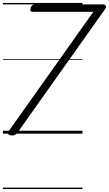

<svg xmlns="http://www.w3.org/2000/svg" viewBox="-20 -905 738 1300"><path d="M59 12Q39 11 35.5 2Q32 -7 43 -23L612 -825H198Q191 -825 187.5 -830Q184 -835 186 -844Q188 -859 196.5 -867Q205 -875 212 -875H680Q689 -875 695.5 -867Q702 -859 692 -844L102 -12Q92 2 82.5 7.5Q73 13 59 12ZM0 365H538V375H0ZM0 -20H538V0H0ZM0 -505H538V-500H0ZM0 -885H538V-875H0Z"/></svg>

Font: Playwrite DK Loopet Guides
Style: Regular
Weight: 400
Designer: Veronika Burian, José Scaglione
Foundry: TypeTogether
Version: Version 1.003